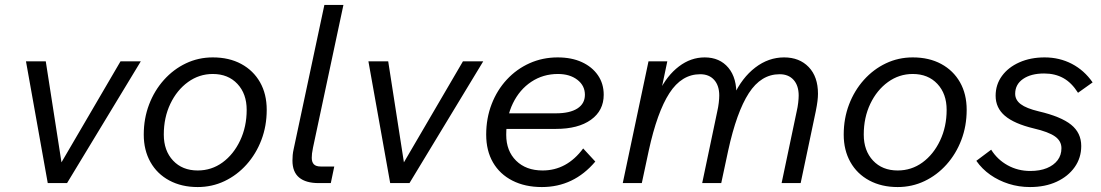

<svg xmlns="http://www.w3.org/2000/svg" viewBox="-20 -740 4451 776"><path d="M173 0 85 -492H165L235 -42H204L467 -492H549L251 0Z M561 -196Q561 -261 582.5 -317.5Q604 -374 642.5 -417Q681 -460 731.5 -484Q782 -508 840 -508Q906 -508 955 -481.5Q1004 -455 1031 -407.5Q1058 -360 1058 -296Q1058 -231 1036.5 -174.5Q1015 -118 976.5 -75Q938 -32 887.5 -8Q837 16 779 16Q714 16 664.5 -10.5Q615 -37 588 -85Q561 -133 561 -196ZM779 -51Q835 -51 879.5 -83.5Q924 -116 950.5 -172Q977 -228 977 -296Q977 -361 939.5 -401Q902 -441 840 -441Q785 -441 740 -408.5Q695 -376 668.5 -320.5Q642 -265 642 -196Q642 -131 679.5 -91Q717 -51 779 -51Z M1167 -138 1291 -720H1368L1245 -143Q1242 -127 1241 -119.5Q1240 -112 1240 -102Q1240 -85 1248.5 -76Q1257 -67 1277 -67H1331L1317 0H1268Q1216 0 1189 -22.5Q1162 -45 1162 -91Q1162 -102 1163 -113.5Q1164 -125 1167 -138Z M1557 0 1469 -492H1549L1619 -42H1588L1851 -492H1933L1635 0Z M2011 -219V-282H2227Q2283 -282 2313.5 -301.5Q2344 -321 2344 -357Q2344 -394 2313.5 -417.5Q2283 -441 2235 -441Q2175 -441 2127.5 -409.5Q2080 -378 2053 -322.5Q2026 -267 2026 -195Q2026 -130 2066 -90.5Q2106 -51 2173 -51Q2271 -51 2337 -140L2386 -87Q2299 16 2170 16Q2102 16 2051 -10Q2000 -36 1972.5 -83.5Q1945 -131 1945 -196Q1945 -262 1967 -319Q1989 -376 2028.5 -418.5Q2068 -461 2120.5 -484.5Q2173 -508 2234 -508Q2290 -508 2331.5 -489Q2373 -470 2396.5 -436Q2420 -402 2420 -357Q2420 -293 2368.5 -256Q2317 -219 2227 -219Z M2497 0 2601 -492H2677L2651 -368L2644 -370Q2676 -435 2724 -471.5Q2772 -508 2828 -508Q2889 -508 2924 -466Q2959 -424 2956 -350L2945 -353Q2979 -426 3032.5 -467Q3086 -508 3149 -508Q3211 -508 3248.5 -469Q3286 -430 3286 -361Q3286 -348 3284 -331.5Q3282 -315 3277 -290L3216 0H3139L3200 -290Q3204 -307 3206 -324.5Q3208 -342 3208 -354Q3208 -394 3187.5 -417Q3167 -440 3131 -440Q3056 -440 3006.5 -363.5Q2957 -287 2923 -131L2895 0H2818L2879 -290Q2883 -307 2885 -324.5Q2887 -342 2887 -354Q2887 -394 2866.5 -417Q2846 -440 2810 -440Q2735 -440 2685.5 -363.5Q2636 -287 2602 -131L2574 0Z M3390 -196Q3390 -261 3411.5 -317.5Q3433 -374 3471.5 -417Q3510 -460 3560.5 -484Q3611 -508 3669 -508Q3735 -508 3784 -481.5Q3833 -455 3860 -407.5Q3887 -360 3887 -296Q3887 -231 3865.5 -174.5Q3844 -118 3805.5 -75Q3767 -32 3716.5 -8Q3666 16 3608 16Q3543 16 3493.5 -10.5Q3444 -37 3417 -85Q3390 -133 3390 -196ZM3608 -51Q3664 -51 3708.5 -83.5Q3753 -116 3779.5 -172Q3806 -228 3806 -296Q3806 -361 3768.5 -401Q3731 -441 3669 -441Q3614 -441 3569 -408.5Q3524 -376 3497.5 -320.5Q3471 -265 3471 -196Q3471 -131 3508.5 -91Q3546 -51 3608 -51Z M3926 -90 3986 -135Q4011 -95 4052.5 -72Q4094 -49 4144 -49Q4183 -49 4211 -60.5Q4239 -72 4254.5 -92.5Q4270 -113 4270 -141Q4270 -170 4244 -188.5Q4218 -207 4158 -221Q4079 -240 4041.5 -272Q4004 -304 4004 -353Q4004 -398 4029.5 -433Q4055 -468 4100 -488Q4145 -508 4202 -508Q4262 -508 4312 -482Q4362 -456 4396 -407L4337 -365Q4311 -406 4277.5 -424.5Q4244 -443 4200 -443Q4147 -443 4115 -421Q4083 -399 4083 -361Q4083 -336 4105.5 -319Q4128 -302 4178 -290Q4268 -269 4309 -236Q4350 -203 4350 -150Q4350 -102 4323.5 -64.5Q4297 -27 4250.5 -5.5Q4204 16 4143 16Q4098 16 4057 3Q4016 -10 3982.5 -33.5Q3949 -57 3926 -90Z"/></svg>

Font: Wix Madefor Text
Style: Italic
Weight: 400
Italic angle: -12°
Designer: Dalton Maag Ltd
Foundry: Dalton Maag Ltd
Version: Version 3.100